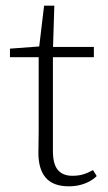

<svg xmlns="http://www.w3.org/2000/svg" viewBox="-20 -642 379 675"><path d="M142 -441V-477H310V-441ZM222 13Q167 13 141 -17Q115 -47 115 -105Q115 -125 115.5 -142Q116 -159 116 -181V-441H15V-471L136 -480L116 -463L135 -622H171L166 -462V-450V-111Q166 -65 183.5 -44.5Q201 -24 234 -24Q256 -24 272.5 -29Q289 -34 307 -44L320 -23Q309 -12 294 -4Q279 4 261 8.5Q243 13 222 13Z"/></svg>

Font: Source Serif 4 18pt Light
Style: Regular
Weight: 300
Designer: Frank Grießhammer
Foundry: Adobe Systems Incorporated
Version: Version 4.004;hotconv 1.0.116;makeotfexe 2.5.65601